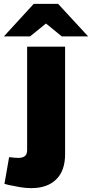

<svg xmlns="http://www.w3.org/2000/svg" viewBox="-87 -762 475 991"><path d="M75 209Q45 209 16.5 204Q-12 199 -41 193L-64 187L-40 49L-31 50Q-23 51 -13 52Q-3 53 8 53Q29 53 41 44Q53 35 53 12V-521H249V34Q249 119 203 164Q157 209 75 209ZM232 -574 123 -663 87 -742H213L368 -574ZM-67 -574 87 -742H213L178 -663L68 -574Z"/></svg>

Font: REM ExtraBold
Style: Regular
Weight: 800
Designer: Octavio Pardo
Foundry: Ashler Design
Version: Version 1.005;gftools[0.9.28]